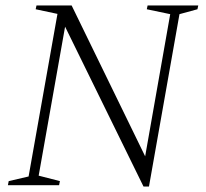

<svg xmlns="http://www.w3.org/2000/svg" viewBox="-20 -680 758 705"><path d="M9 0 12 -15 85 -32 191 -629 111 -646 114 -660H243L513 -106L605 -628L519 -646L522 -660H708L705 -646L639 -628L527 5H507L219 -582L122 -35L200 -15L197 0Z"/></svg>

Font: Spectral ExtraLight
Style: Italic
Weight: 275
Italic angle: -10°
Designer: Jean-Baptiste Levee
Foundry: Production Type
Version: Version 2.001